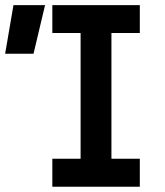

<svg xmlns="http://www.w3.org/2000/svg" viewBox="-25 -713 631 733"><path d="M174.8 0V-106.9H282.7V-586.9H174.8V-693.4H508.8V-586.9H400.4V-106.9H508.8V0ZM-5.4 -507.8 26.4 -693.4H147L103 -507.8Z"/></svg>

Font: CaskaydiaCove NFP SemiBold
Style: Regular
Weight: 600
Designer: Aaron Bell
Foundry: Saja Typeworks
Version: Version 2111.001; VTT 6.35;Nerd Fonts 3.1.1